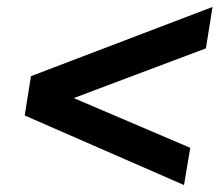

<svg xmlns="http://www.w3.org/2000/svg" viewBox="-20 -563 640 552"><path d="M509 -31 51 -231 69 -344 591 -543 572 -424 192 -281 527 -138Z"/></svg>

Font: Mulish ExtraBold
Style: Italic
Weight: 800
Italic angle: -9°
Designer: Vernon Adams
Foundry: Vernon Adams
Version: Version 3.603; ttfautohint (v1.8.3)